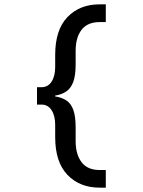

<svg xmlns="http://www.w3.org/2000/svg" viewBox="-20 -732 656 882"><path d="M437.5 130Q346 130 289.8 71.2Q233.5 12.5 233.5 -102V-159Q233.5 -200 217 -225.8Q200.5 -251.5 171 -251.5H150V-331.5H171Q200.5 -331.5 217 -357Q233.5 -382.5 233.5 -424V-479.5Q233.5 -595 289.8 -653.5Q346 -712 437.5 -712H466V-630.5H437.5Q382 -630.5 354.8 -595.2Q327.5 -560 327.5 -498V-436Q327.5 -385 316.5 -355.5Q305.5 -326 284.2 -311.8Q263 -297.5 233.5 -293V-289Q263 -284.5 284.2 -271Q305.5 -257.5 316.5 -228Q327.5 -198.5 327.5 -146V-84Q327.5 -22.5 354.8 13.2Q382 49 437.5 49H466V130Z"/></svg>

Font: Overpass Mono Light Medium
Style: Regular
Weight: 500
Monospace: yes
Version: Version 4.000